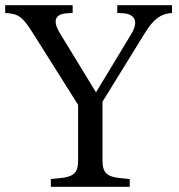

<svg xmlns="http://www.w3.org/2000/svg" viewBox="-22 -720 688 740"><path d="M174 0H478V-30L447 -33C388 -38 373 -55 373 -102V-328L536 -592C570 -647 597 -667 641 -670V-700H430V-670L451 -669C499 -666 513 -637 484 -589L348 -364L209 -592C179 -641 191 -666 237 -669L258 -670V-700H-2V-670C49 -667 64 -657 105 -592L279 -316V-102C279 -55 264 -38 205 -33L174 -30Z"/></svg>

Font: Hedvig Letters Serif 24pt
Style: Regular
Weight: 400
Designer: Alexander Örn & Tor Weibull
Foundry: Kanon Foundry
Version: Version 1.000